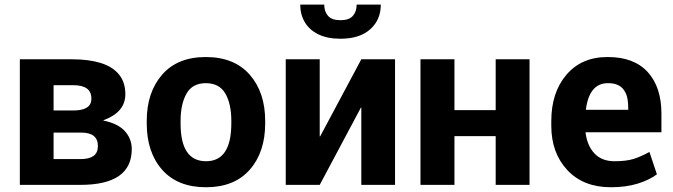

<svg xmlns="http://www.w3.org/2000/svg" viewBox="-20 -778 2832 808"><path d="M318.5 0H63.5V-528.5H284Q353 -528.5 403 -513.2Q453 -498 480.2 -465.2Q507.5 -432.5 507.5 -381Q507.5 -306 415.5 -272V-270.5Q477 -258 505.8 -225.8Q534.5 -193.5 534.5 -151Q534.5 -150.5 534.5 -150.5Q534.5 0 318.5 0ZM288 -313Q364.5 -313 364.5 -362V-364Q364.5 -419.5 288 -419.5H205.5V-313ZM318.5 -108.5Q355 -108.5 373.5 -121.8Q392 -135 392 -163.5Q392 -220 322 -220H205.5V-108.5Z M847 10Q727.5 10 662.5 -63.5Q597.5 -137 597.5 -259V-269Q597.5 -389.5 662.5 -464Q727 -538 846 -538Q965.5 -538 1030.8 -463.8Q1096 -389.5 1096 -269V-259Q1096 -137.5 1031 -63.8Q966 10 847 10ZM847 -99.5Q930.5 -99.5 948.5 -197.5Q953.5 -225.5 953.5 -262Q953.5 -265.5 953.5 -269Q953.5 -341 928.2 -384.5Q903 -428 846 -428Q790 -428 765 -384.2Q740 -340.5 740 -269V-259Q740 -258.5 740 -257.5Q740 -99.5 847 -99.5Z M1413 -615Q1357.5 -615 1319.8 -633.5Q1282 -652 1262.8 -684.5Q1243.5 -717 1243.5 -758.5H1344.5Q1344.5 -730 1360.2 -711.5Q1376 -693 1413 -693Q1449.5 -693 1465.2 -711.5Q1481 -730 1481 -758.5H1582.5Q1582.5 -694.5 1538 -654.8Q1493.5 -615 1413 -615ZM1642.5 0H1500.5V-325L1499 -325.5L1325.5 0H1182.5V-528.5H1325.5V-204L1327 -203.5L1500.5 -528.5H1642.5Z M2208.5 0H2066V-205H1892.5V0H1749.5V-528.5H1892.5V-314.5H2066V-528.5H2208.5Z M2551 10Q2435 10 2367.5 -62.2Q2300 -134.5 2300 -249V-268.5Q2300 -388.5 2363.5 -463.2Q2427 -538 2536.5 -538H2538.5Q2648 -538 2705.8 -474.8Q2763.5 -411.5 2763.5 -299.5V-221.5H2444Q2450.5 -166 2481.2 -132.8Q2512 -99.5 2566 -99.5Q2614.5 -99.5 2645 -108.8Q2675.5 -118 2713 -138.5L2744.5 -44.5Q2713 -20.5 2663.5 -5.2Q2614 10 2551 10ZM2624 -316Q2624 -345.5 2620 -365.5Q2616 -385.5 2603.5 -402Q2583 -428 2540 -428Q2539.5 -428 2538.5 -428Q2459.5 -428 2445.5 -316Z"/></svg>

Font: Roberto Sans
Style: Bold
Weight: 700
Designer: Google (font) & Cristiano Sobral (main changes)
Version: Version 1.000;October 12, 2021;FontCreator 14.0.0.2814 64-bi